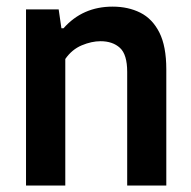

<svg xmlns="http://www.w3.org/2000/svg" viewBox="-20 -574 591 594"><path d="M60.5 0V-545H161.5L170 -486.5H176.5Q235.5 -553.5 328.5 -553.5Q376.5 -553.5 414 -534.8Q451.5 -516 473 -473.5Q494.5 -431 494.5 -359.5V0H373.5V-351.5Q373.5 -405.5 351 -426Q328.5 -446.5 291 -446.5Q263.5 -446.5 233 -433.8Q202.5 -421 182 -391.5V0Z"/></svg>

Font: Encode Sans Semi Condensed SemiBold
Style: Regular
Weight: 600
Width: 4
Designer: Multiple Designers
Foundry: Impallari Type
Version: Version 3.000; ttfautohint (v1.8.3) -l 8 -r 50 -G 200 -x 14 